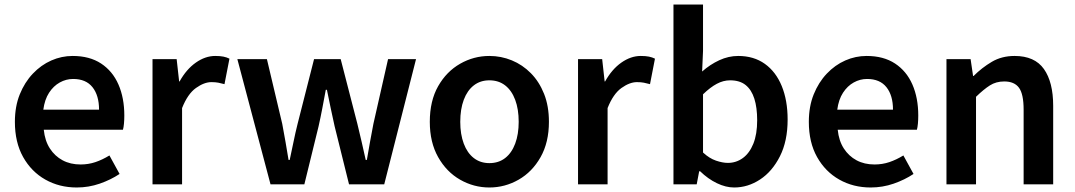

<svg xmlns="http://www.w3.org/2000/svg" viewBox="-20 -817 4764 851"><path d="M320 14Q243 14 181 -21Q119 -56 82.5 -121Q46 -186 46 -277Q46 -345 67.5 -398.5Q89 -452 125.5 -490.5Q162 -529 207.5 -549Q253 -569 302 -569Q377 -569 428 -535.5Q479 -502 505 -442.5Q531 -383 531 -305Q531 -286 529.5 -269.5Q528 -253 525 -242H174Q179 -193 201 -159Q223 -125 257.5 -106.5Q292 -88 337 -88Q372 -88 403 -98.5Q434 -109 465 -128L510 -46Q471 -20 422 -3Q373 14 320 14ZM172 -331H419Q419 -394 390 -430.5Q361 -467 304 -467Q273 -467 245 -451.5Q217 -436 197.5 -406Q178 -376 172 -331Z M656 0V-555H763L774 -456H776Q806 -510 848 -539.5Q890 -569 934 -569Q956 -569 970.5 -566Q985 -563 997 -557L975 -444Q960 -448 947.5 -450.5Q935 -453 917 -453Q885 -453 848.5 -427Q812 -401 787 -338V0Z M1179 0 1032 -555H1163L1231 -268Q1239 -227 1245.5 -188Q1252 -149 1259 -108H1264Q1273 -149 1281 -188.5Q1289 -228 1299 -268L1372 -555H1490L1564 -268Q1574 -227 1583 -188Q1592 -149 1601 -108H1606Q1613 -149 1620 -188Q1627 -227 1635 -268L1700 -555H1824L1683 0H1527L1463 -258Q1454 -297 1446 -336.5Q1438 -376 1429 -419H1424Q1416 -376 1408.5 -336.5Q1401 -297 1392 -257L1329 0Z M2149 14Q2080 14 2019.5 -20.5Q1959 -55 1922 -120.5Q1885 -186 1885 -277Q1885 -370 1922 -435Q1959 -500 2019.5 -534.5Q2080 -569 2149 -569Q2201 -569 2248.5 -549.5Q2296 -530 2333 -492.5Q2370 -455 2391.5 -401Q2413 -347 2413 -277Q2413 -186 2376 -120.5Q2339 -55 2278.5 -20.5Q2218 14 2149 14ZM2149 -94Q2190 -94 2219 -116.5Q2248 -139 2263.5 -180.5Q2279 -222 2279 -277Q2279 -333 2263.5 -374.5Q2248 -416 2219 -438.5Q2190 -461 2149 -461Q2109 -461 2080 -438.5Q2051 -416 2035.5 -374.5Q2020 -333 2020 -277Q2020 -222 2035.5 -180.5Q2051 -139 2080 -116.5Q2109 -94 2149 -94Z M2542 0V-555H2649L2660 -456H2662Q2692 -510 2734 -539.5Q2776 -569 2820 -569Q2842 -569 2856.5 -566Q2871 -563 2883 -557L2861 -444Q2846 -448 2833.5 -450.5Q2821 -453 2803 -453Q2771 -453 2734.5 -427Q2698 -401 2673 -338V0Z M3234 14Q3197 14 3157.5 -5Q3118 -24 3083 -58H3079L3068 0H2965V-797H3096V-591L3092 -500Q3127 -531 3168 -550Q3209 -569 3252 -569Q3321 -569 3370 -534Q3419 -499 3445 -435.5Q3471 -372 3471 -287Q3471 -192 3437 -124.5Q3403 -57 3349 -21.5Q3295 14 3234 14ZM3206 -95Q3243 -95 3272.5 -116.5Q3302 -138 3319 -180Q3336 -222 3336 -284Q3336 -340 3323.5 -379.5Q3311 -419 3285 -440Q3259 -461 3216 -461Q3186 -461 3157 -445.5Q3128 -430 3096 -399V-141Q3124 -115 3153.5 -105Q3183 -95 3206 -95Z M3839 14Q3762 14 3700 -21Q3638 -56 3601.5 -121Q3565 -186 3565 -277Q3565 -345 3586.5 -398.5Q3608 -452 3644.5 -490.5Q3681 -529 3726.5 -549Q3772 -569 3821 -569Q3896 -569 3947 -535.5Q3998 -502 4024 -442.5Q4050 -383 4050 -305Q4050 -286 4048.5 -269.5Q4047 -253 4044 -242H3693Q3698 -193 3720 -159Q3742 -125 3776.5 -106.5Q3811 -88 3856 -88Q3891 -88 3922 -98.5Q3953 -109 3984 -128L4029 -46Q3990 -20 3941 -3Q3892 14 3839 14ZM3691 -331H3938Q3938 -394 3909 -430.5Q3880 -467 3823 -467Q3792 -467 3764 -451.5Q3736 -436 3716.5 -406Q3697 -376 3691 -331Z M4175 0V-555H4282L4293 -480H4295Q4332 -517 4376 -543Q4420 -569 4477 -569Q4566 -569 4607 -511Q4648 -453 4648 -348V0H4517V-331Q4517 -400 4496.5 -428Q4476 -456 4431 -456Q4395 -456 4367.5 -438.5Q4340 -421 4306 -388V0Z"/></svg>

Font: Noto Sans TC SemiBold
Style: Regular
Weight: 600
Designer: Ryoko NISHIZUKA  (kana, bopomofo & ideographs); Paul D. Hunt (Latin, Greek & Cyrillic); Sandoll Communications , Soo-you
Foundry: Adobe
Version: Version 2.004-H2;hotconv 1.0.118;makeotfexe 2.5.65603